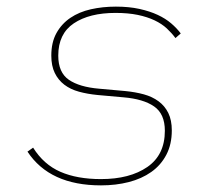

<svg xmlns="http://www.w3.org/2000/svg" viewBox="-20 -548 640 580"><path d="M285 12Q130 12 63 -90L80 -102Q112 -51 162.5 -29Q213 -7 285 -7Q372 -7 425 -43.5Q478 -80 478 -153Q478 -204 445.5 -226.5Q413 -249 353 -254L275 -261Q244 -264 218.5 -271Q193 -278 174.5 -292Q156 -306 145.5 -327.5Q135 -349 135 -380Q135 -420 150.5 -448Q166 -476 192.5 -494Q219 -512 254.5 -520Q290 -528 330 -528Q370 -528 401.5 -521Q433 -514 456.5 -503Q480 -492 497 -477.5Q514 -463 526 -447L510 -433Q499 -448 484 -462Q469 -476 447 -486.5Q425 -497 396 -503Q367 -509 329 -509Q250 -509 203 -477.5Q156 -446 156 -380Q156 -329 188 -307Q220 -285 280 -280L358 -273Q389 -270 414.5 -263Q440 -256 459 -242Q478 -228 488.5 -206.5Q499 -185 499 -154Q499 -112 482.5 -80.5Q466 -49 437 -28.5Q408 -8 369 2Q330 12 285 12Z"/></svg>

Font: IBM Plex Mono Thin
Style: Italic
Weight: 100
Italic angle: -9°
Monospace: yes
Designer: Mike Abbink, Paul van der Laan, Pieter van Rosmalen
Foundry: Bold Monday
Version: Version 2.3